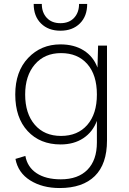

<svg xmlns="http://www.w3.org/2000/svg" viewBox="-20 -734 649 969"><path d="M420 -714Q420 -652 383 -615.5Q346 -579 285 -579Q224 -579 187 -615.5Q150 -652 150 -714H191Q191 -671 216 -644Q241 -617 285 -617Q329 -617 354 -644Q379 -671 379 -714ZM281 215Q194 215 132.5 176.5Q71 138 58 68L108 53Q118 109 164.5 140Q211 171 287 171Q374 171 421.5 122.5Q469 74 469 -15V-124Q448 -68 400.5 -36.5Q353 -5 286 -5Q182 -5 119.5 -72.5Q57 -140 57 -257Q57 -373 122 -441.5Q187 -510 285 -510Q354 -510 402.5 -479.5Q451 -449 472 -393L475 -504H520V-25Q520 94 458.5 154.5Q397 215 281 215ZM469 -257Q469 -356 420.5 -411Q372 -466 288 -466Q205 -466 156 -409Q107 -352 107 -257Q107 -161 155.5 -104.5Q204 -48 288 -48Q372 -48 420.5 -103.5Q469 -159 469 -257Z"/></svg>

Font: Elaine Sans Light
Style: Regular
Weight: 300
Designer: Wei Huang
Foundry: Wei Huang
Version: Version 2.001;December 24, 2019;FontCreator 12.0.0.2547 64-b